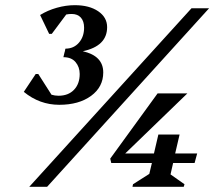

<svg xmlns="http://www.w3.org/2000/svg" viewBox="-20 -722 847 742"><path d="M209 -317Q133 -317 72 -367L118 -436H128L179 -356Q192 -352 206 -352Q244 -352 266 -375Q288 -398 288 -436Q288 -463 272 -482Q256 -501 225 -501L229 -518L231 -525L232 -531L233 -534Q265 -534 285 -557Q305 -580 305 -615Q305 -640 292.5 -654Q280 -668 257 -668Q246 -668 236 -666L180 -591H170L135 -664Q164 -682 199.5 -692Q235 -702 269 -702Q325 -702 359.5 -678.5Q394 -655 394 -617Q394 -544 300 -524Q379 -506 379 -442Q379 -386 332 -351.5Q285 -317 209 -317ZM93 0 720 -690H788L162 0ZM410 -92 406 -109 589 -361H704L464 -129H575L592 -202H674L657 -129H742L732 -92H649L639 -48L693 -10L690 0H492L494 -10L557 -50L567 -92Z"/></svg>

Font: Platypi Medium
Style: Italic
Weight: 500
Italic angle: -13°
Designer: David Sargent
Foundry: Bolt Cutter Type
Version: Version 1.200; ttfautohint (v1.8.4.7-5d5b)